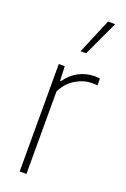

<svg xmlns="http://www.w3.org/2000/svg" viewBox="-155 -858 594 907"><g transform="rotate(20 141.5 -404.0)"><path d="M72 0V-540H102L105 -467H109Q135.5 -505.5 173 -524.8Q210.5 -544 251 -544Q260 -544 266.8 -543.5Q273.5 -543 278 -542V-508Q270.5 -509 264.8 -509Q259 -509 250 -509Q209 -509 168.8 -484.8Q128.5 -460.5 106 -414V0ZM148 -632 222 -808H258L176 -632Z"/></g></svg>

Font: Encode Sans Cnd Th
Style: Regular
Weight: 100
Width: 3
Designer: Multiple Designers
Foundry: Impallari Type
Version: Version 3.002; ttfautohint (v1.8.3) -l 8 -r 50 -G 200 -x 14 